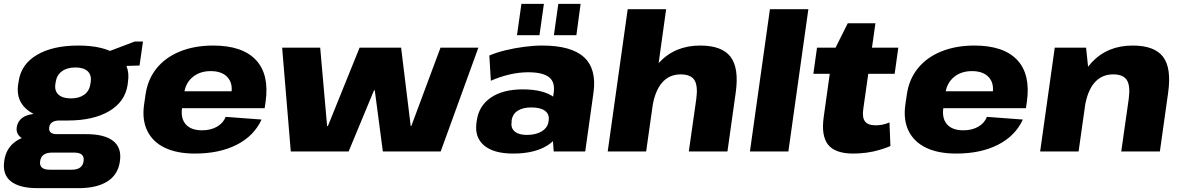

<svg xmlns="http://www.w3.org/2000/svg" viewBox="-44 -788 6148 999"><path d="M309 -161Q175 -161 106.5 -210Q38 -259 50 -347L53 -364Q65 -453 147.5 -502Q230 -551 363 -551Q497 -551 566 -502Q635 -453 622 -364L620 -347Q607 -259 524.5 -210Q442 -161 309 -161ZM152 191Q57 191 12.5 155.5Q-32 120 -22 50Q-13 -18 40 -54Q93 -90 190 -90H405Q500 -90 545 -54.5Q590 -19 580 50Q571 120 515.5 155.5Q460 191 365 191ZM330 95Q385 95 391 50Q394 28 382 17Q370 6 342 6H227Q171 6 165 50Q158 95 215 95ZM131 -55Q86 -55 62.5 -74.5Q39 -94 43 -125Q48 -159 76 -177.5Q104 -196 151 -196H313L309 -161H264Q242 -161 228 -152Q214 -143 212 -125Q210 -107 220 -98.5Q230 -90 253 -90H298L294 -55ZM325 -276Q368 -276 394.5 -295.5Q421 -315 426 -350L428 -362Q433 -398 412 -417.5Q391 -437 348 -437Q305 -437 278 -417Q251 -397 246 -362L244 -350Q239 -315 260.5 -295.5Q282 -276 325 -276ZM478 -504 657 -572H700L682 -447L469 -441Z M970 11Q876 11 813 -19.5Q750 -50 722 -108Q694 -166 706 -246L713 -294Q724 -374 770 -431.5Q816 -489 892 -520Q968 -551 1065 -551Q1217 -551 1287.5 -476Q1358 -401 1338 -259L1333 -225H866L879 -313H1188L1157 -280L1160 -303Q1168 -356 1139 -387Q1110 -418 1052 -418Q996 -418 958.5 -387Q921 -356 914 -302L903 -224Q896 -170 923.5 -140Q951 -110 1007 -110Q1053 -110 1085.5 -129Q1118 -148 1130 -180L1317 -166Q1278 -81 1188 -35Q1098 11 970 11Z M1424 -540H1622L1658 -132H1662L1827 -540H2043L2093 -132H2096L2248 -540H2445L2249 0H1948L1906 -318H1902L1770 0H1469Z M2822 -203 2837 -306Q2845 -361 2812.5 -386.5Q2780 -412 2704 -412Q2657 -412 2607.5 -400.5Q2558 -389 2510 -368L2502 -499Q2539 -515 2586.5 -526.5Q2634 -538 2684 -544.5Q2734 -551 2777 -551Q2929 -551 2995 -490Q3061 -429 3044 -306L3001 0H2837ZM2626 11Q2525 11 2475 -31Q2425 -73 2435 -148L2437 -162Q2448 -238 2510.5 -280.5Q2573 -323 2676 -323Q2784 -323 2839.5 -281.5Q2895 -240 2884 -165L2882 -150Q2872 -74 2804.5 -31.5Q2737 11 2626 11ZM2697 -86Q2744 -86 2774.5 -104.5Q2805 -123 2810 -155L2811 -164Q2815 -194 2791.5 -211.5Q2768 -229 2720 -229Q2677 -229 2650 -212Q2623 -195 2618 -161V-153Q2613 -122 2634 -104Q2655 -86 2697 -86ZM2786 -768 2763 -605H2646L2669 -768ZM2977 -768 2955 -605H2838L2861 -768Z M3579 -274Q3588 -342 3569 -371.5Q3550 -401 3498 -401Q3438 -401 3400.5 -357.5Q3363 -314 3350 -229L3270 -140L3281 -212Q3305 -377 3387 -464Q3469 -551 3599 -551Q3713 -551 3757.5 -492Q3802 -433 3784 -306L3741 0H3540ZM3222 -740H3422L3373 -388L3318 0H3118Z M4162 -740 4058 0H3858L3962 -740Z M4396 11Q4301 11 4264.5 -35.5Q4228 -82 4242 -180L4288 -509L4367 -667H4511L4448 -223Q4441 -177 4456.5 -156.5Q4472 -136 4513 -136Q4530 -136 4548 -139.5Q4566 -143 4584 -151L4589 -28Q4563 -17 4530.5 -7.5Q4498 2 4463.5 6.5Q4429 11 4396 11ZM4207 -540H4630L4611 -404H4188Z M4931 11Q4837 11 4774 -19.5Q4711 -50 4683 -108Q4655 -166 4667 -246L4674 -294Q4685 -374 4731 -431.5Q4777 -489 4853 -520Q4929 -551 5026 -551Q5178 -551 5248.5 -476Q5319 -401 5299 -259L5294 -225H4827L4840 -313H5149L5118 -280L5121 -303Q5129 -356 5100 -387Q5071 -418 5013 -418Q4957 -418 4919.5 -387Q4882 -356 4875 -302L4864 -224Q4857 -170 4884.5 -140Q4912 -110 4968 -110Q5014 -110 5046.5 -129Q5079 -148 5091 -180L5278 -166Q5239 -81 5149 -35Q5059 11 4931 11Z M5829 -274Q5838 -342 5819 -371.5Q5800 -401 5748 -401Q5688 -401 5650.5 -357.5Q5613 -314 5600 -229L5520 -140L5531 -212Q5555 -377 5637 -464Q5719 -551 5849 -551Q5963 -551 6007.5 -492.5Q6052 -434 6034 -306L5991 0H5790ZM5444 -540H5607L5623 -388L5568 0H5368Z"/></svg>

Font: Pathway Extreme 28pt ExtraBold
Style: Italic
Weight: 800
Italic angle: -8°
Designer: Eduardo Rodriguez Tunni
Foundry: Eduardo Rodriguez Tunni
Version: Version 1.001;gftools[0.9.26]